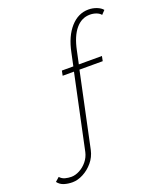

<svg xmlns="http://www.w3.org/2000/svg" viewBox="-225 -842 934 1117"><g transform="rotate(-20 241.5 -283.5)"><path d="M29 173Q1 173 -23 165.5Q-47 158 -62 138L-37 116Q-24 131 -5 136Q14 141 33 141Q58 141 84.5 127Q111 113 131 88.5Q151 64 158 33L256 -429H186L192 -459H263L280 -539Q299 -633 346.5 -686.5Q394 -740 458 -740Q485 -740 509 -730.5Q533 -721 545 -706L523 -683Q514 -695 495.5 -702Q477 -709 456 -709Q404 -709 367.5 -665.5Q331 -622 314 -539L297 -459H440L434 -429H290L192 33Q183 74 156.5 105.5Q130 137 95.5 155Q61 173 29 173Z"/></g></svg>

Font: Raleway ExtraLight
Style: Italic
Weight: 200
Italic angle: -12°
Designer: Matt McInerney, Pablo Impallari, Rodrigo Fuenzalida
Foundry: Matt McInerney, Pablo Impallari, Rodrigo Fuenzalida
Version: Version 4.026